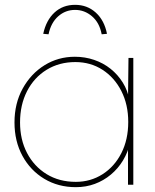

<svg xmlns="http://www.w3.org/2000/svg" viewBox="-20 -765 642 795"><path d="M294 10Q221 10 163.5 -24.5Q106 -59 73 -119.5Q40 -180 40 -258Q40 -337 74 -398.5Q108 -460 164.5 -495Q221 -530 290 -530Q332 -530 370 -517Q408 -504 438 -480Q468 -456 488.5 -423Q509 -390 516 -350L510 -353L512 -525H532V0H510V-172L519 -175Q510 -135 489.5 -101Q469 -67 439 -42Q409 -17 372.5 -3.5Q336 10 294 10ZM294 -12Q355 -12 404.5 -43.5Q454 -75 482.5 -131Q511 -187 511 -260Q511 -332 482.5 -388Q454 -444 404.5 -476Q355 -508 292 -508Q225 -508 173 -476Q121 -444 92 -387.5Q63 -331 63 -258Q63 -187 92 -131.5Q121 -76 173 -44Q225 -12 294 -12ZM181 -623 159 -625Q171 -681 205.5 -713Q240 -745 291 -745Q341 -745 376.5 -713Q412 -681 423 -625L401 -623Q392 -671 361 -697.5Q330 -724 291 -724Q251 -724 221 -697.5Q191 -671 181 -623Z"/></svg>

Font: Lexend Deca Thin
Style: Regular
Weight: 250
Designer: Bonnie Shaver-Troup, Thomas Jockin
Foundry: Lexend
Version: Version 1.007